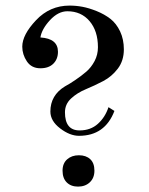

<svg xmlns="http://www.w3.org/2000/svg" viewBox="-20 -653 540 694"><path d="M372.1 -265.6 393.6 -252Q359.4 -162.1 265.6 -162.1Q232.4 -162.1 197.3 -189Q162.1 -215.8 162.1 -250Q162.1 -308.6 214.8 -340.8Q231.4 -349.6 252.9 -364.3Q274.4 -378.9 292 -394Q309.6 -409.2 321.8 -432.1Q334 -455.1 334 -482.4Q334 -541 303.7 -576.7Q273.4 -612.3 223.6 -612.3Q190.4 -612.3 160.6 -580.1Q130.9 -547.9 126 -517.6Q189.5 -513.7 189.5 -465.8Q189.5 -439.5 172.9 -422.9Q156.2 -406.2 126 -406.2Q93.8 -406.2 77.1 -431.2Q60.5 -456.1 60.5 -484.4Q60.5 -527.3 110.4 -580.1Q160.2 -632.8 231.4 -632.8Q254.9 -632.8 278.3 -628.4Q301.8 -624 329.6 -612.8Q357.4 -601.6 378.9 -585Q400.4 -568.4 414.1 -539.6Q427.7 -510.7 427.7 -474.6Q427.7 -433.6 405.8 -404.8Q383.8 -376 353 -359.9Q322.3 -343.8 290.5 -330.6Q258.8 -317.4 236.8 -296.9Q214.8 -276.4 214.8 -247.1Q214.8 -181.6 267.6 -181.6Q307.6 -181.6 334 -205.6Q360.4 -229.5 372.1 -265.6ZM206.1 -36.1Q206.1 -62.5 222.7 -77.1Q239.3 -91.8 265.1 -91.8Q291 -91.8 306.2 -77.6Q321.3 -63.5 321.3 -36.1Q321.3 -9.8 304.7 5.9Q288.1 21.5 262.2 21.5Q236.3 21.5 221.2 6.3Q206.1 -8.8 206.1 -36.1Z"/></svg>

Font: Bentham
Style: Regular
Weight: 400
Version: Version 002.002